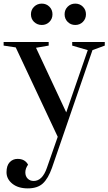

<svg xmlns="http://www.w3.org/2000/svg" viewBox="-33 -749 599 1061"><path d="M546 -517V-497L478 -472L254 179Q233 238 203.5 265Q174 292 120.5 292Q67 292 35 266Q3 240 3 203Q3 166 20.5 147.5Q38 129 64 129Q105 129 122 161Q107 182 107 203.5Q107 225 120 238Q133 251 153 251Q201 251 226 179L286 7L54 -487L-13 -497V-517H236V-497L166 -485L333 -128L452 -472L366 -497V-517ZM155 -628Q138 -645 138 -670Q138 -695 155.5 -712Q173 -729 198 -729Q223 -729 240 -712Q257 -695 257 -670Q257 -645 240 -628Q223 -611 198 -611Q173 -611 155 -628ZM341 -628Q324 -645 324 -670Q324 -695 341 -712Q358 -729 383 -729Q408 -729 425 -712Q442 -695 442 -670Q442 -645 425 -628Q408 -611 383 -611Q358 -611 341 -628Z"/></svg>

Font: Prata
Style: Regular
Weight: 400
Designer: Cyreal (www.cyreal.org)
Foundry: Cyreal (www.cyreal.org)
Version: Version 1.010